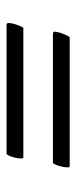

<svg xmlns="http://www.w3.org/2000/svg" viewBox="156 -553 232 584"><g transform="rotate(90 272.0 -261.0)"><path d="M55 -165Q50 -165 50 -171.5Q50 -178 52.5 -187Q55 -196 58.5 -204.5Q62 -213 65 -216H459Q462 -216 462 -209.5Q462 -203 460.5 -195Q459 -187 456 -178.5Q453 -170 449 -165ZM82 -306Q76 -306 76.5 -313Q77 -320 80 -329Q83 -338 87 -346.5Q91 -355 93 -357H486Q489 -357 489 -350.5Q489 -344 487.5 -336Q486 -328 483 -319.5Q480 -311 476 -306Z"/></g></svg>

Font: Vermiglione
Style: Bold Italic
Weight: 700
Italic angle: -11°
Version: Version 1.000